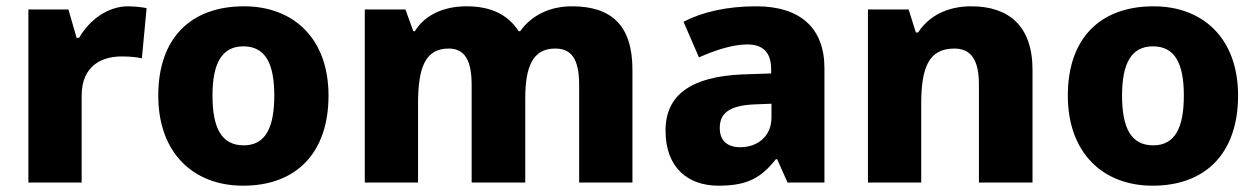

<svg xmlns="http://www.w3.org/2000/svg" viewBox="-20 -579 3992 609"><path d="M386 -559C321 -559 262 -514 231 -459H223L197 -549H70V0H239V-275C239 -377 311 -400 366 -400C398 -400 416 -397 430 -394L445 -553C433 -556 407 -559 386 -559Z M1022 -276C1022 -458 910 -559 754 -559C585 -559 482 -458 482 -276C482 -93 594 10 751 10C919 10 1022 -93 1022 -276ZM654 -276C654 -377 683 -432 752 -432C822 -432 850 -377 850 -276C850 -174 822 -118 753 -118C682 -118 654 -174 654 -276Z M1794 -559C1725 -559 1666 -531 1630 -480H1625C1593 -530 1541 -559 1460 -559C1382 -559 1325 -528 1296 -480H1291L1266 -549H1137V0H1306V-250C1306 -363 1328 -425 1403 -425C1452 -425 1476 -391 1476 -310V0H1646V-266C1646 -368 1670 -425 1741 -425C1791 -425 1817 -394 1817 -310V0H1986V-358C1986 -499 1919 -559 1794 -559Z M2379 -559C2285 -559 2208 -541 2148 -510L2197 -397C2249 -420 2304 -438 2350 -438C2397 -438 2426 -416 2426 -359V-346L2335 -343C2175 -336 2091 -280 2091 -165C2091 -46 2163 10 2259 10C2351 10 2394 -15 2441 -74H2445L2478 0H2595V-363C2595 -491 2517 -559 2379 -559ZM2376 -248 2427 -250V-206C2427 -147 2383 -112 2328 -112C2289 -112 2263 -131 2263 -173C2263 -219 2292 -245 2376 -248Z M3061 -559C2985 -559 2927 -529 2892 -476H2885L2862 -549H2733V0H2902V-250C2902 -363 2925 -425 3007 -425C3062 -425 3085 -386 3085 -311V0H3255V-358C3255 -499 3177 -559 3061 -559Z M3907 -276C3907 -458 3795 -559 3639 -559C3470 -559 3367 -458 3367 -276C3367 -93 3479 10 3636 10C3804 10 3907 -93 3907 -276ZM3539 -276C3539 -377 3568 -432 3637 -432C3707 -432 3735 -377 3735 -276C3735 -174 3707 -118 3638 -118C3567 -118 3539 -174 3539 -276Z"/></svg>

Font: Noto Sans Thai Looped ExtraBold
Style: Regular
Weight: 800
Designer: Cadson Demak Team
Foundry: Cadson Demak Co., Ltd.
Version: Version 1.001